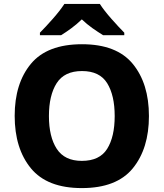

<svg xmlns="http://www.w3.org/2000/svg" viewBox="-20 -951 836 981"><path d="M741 -358Q741 -524 658.5 -624.5Q576 -725 399 -725Q221 -725 138 -625Q55 -525 55 -359Q55 -192 138 -91Q221 10 398 10Q576 10 658.5 -91Q741 -192 741 -358ZM230 -358Q230 -464 269.5 -526Q309 -588 399 -588Q489 -588 527.5 -526Q566 -464 566 -358Q566 -252 527.5 -190.5Q489 -129 398 -129Q310 -129 270 -190.5Q230 -252 230 -358ZM490 -931H309Q287 -897 249.5 -854.5Q212 -812 184 -784V-771H292Q318 -787 345 -807Q372 -827 398 -852Q424 -827 452.5 -807Q481 -787 507 -771H615V-784Q588 -811 550 -854Q512 -897 490 -931Z"/></svg>

Font: Noto Sans UI Extra
Style: Regular
Weight: 800
Designer: Monotype Design Team
Foundry: Monotype Imaging Inc.
Version: Version 1.901